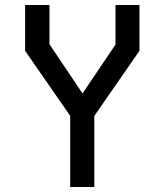

<svg xmlns="http://www.w3.org/2000/svg" viewBox="-20 -750 660 770"><path d="M80.7 -546.2V-730H178.5V-572.5L323.5 -356.5H298.2L443.2 -571.2V-730H539.3V-546.2L358.2 -285H261.8ZM261.5 -335.7H358.3V0H261.5Z"/></svg>

Font: Monaspace Krypton Var ExLight
Style: Regular
Weight: 200
Designer: Riley Cran and the Lettermatic Team
Version: Version 1.200 (Monaspace Krypton Var)